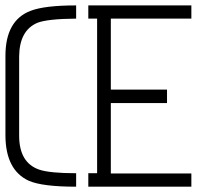

<svg xmlns="http://www.w3.org/2000/svg" viewBox="-40 -704 741 724"><path d="M-19.5 -192.4V-493.2Q-19.5 -627 75.2 -663.1Q127.9 -683.6 247.1 -683.6V-633.8Q139.6 -632.8 101.6 -618.2Q33.2 -589.8 32.2 -491.2V-192.4Q32.2 -90.8 107.4 -64.5Q147.5 -50.8 247.1 -50.8V0Q119.1 0 68.4 -22.5Q-18.6 -62.5 -19.5 -192.4ZM293 0V-50.8H326.2V-633.8H293V-683.6H681.6V-633.8H377.9V-366.2H589.8V-315.4H377.9V-49.8H681.6V0Z"/></svg>

Font: Post No Bills Colombo
Style: Regular
Weight: 500
Designer: Kosala Senevirathne, Siva Puranthara, Lasantha Premarathna, Tharique Azeez
Foundry: Mooniak
Version: Version 1.220 ; ttfautohint (v1.5)